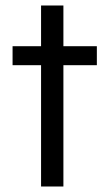

<svg xmlns="http://www.w3.org/2000/svg" viewBox="-20 -678 398 698"><path d="M129.3 0V-441H25.7V-510H129.3V-658H210.5V-510H332.1V-441H210.5V0Z"/></svg>

Font: Saira Thin
Style: Regular
Weight: 100
Designer: Hector Gatti with collaboration of the Omnibus-Type team
Foundry: Omnibus-Type
Version: Version 1.101